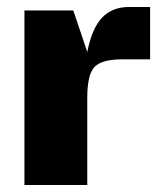

<svg xmlns="http://www.w3.org/2000/svg" viewBox="-20 -530 460 550"><path d="M230 -250V0H50V-500H190L230 -381Q243 -448 272 -479Q301 -510 350 -510H410V-360H330Q271 -360 250.5 -338Q230 -316 230 -250Z"/></svg>

Font: Fivo Sans Modern Heavy
Style: Regular
Weight: 900
Designer: Alexander Slobzheninov
Foundry: Alexander Slobzheninov
Version: 1.0